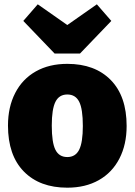

<svg xmlns="http://www.w3.org/2000/svg" viewBox="-20 -850 624 890"><path d="M567 -266Q567 -180 533.5 -115Q500 -50 438 -15Q376 20 292 20Q164 20 90.5 -55Q17 -130 17 -268Q17 -354 50.5 -419Q84 -484 146 -519Q208 -554 292 -554Q420 -554 493.5 -479Q567 -404 567 -266ZM220 -268Q220 -189 237 -155.5Q254 -122 292 -122Q330 -122 347 -156Q364 -190 364 -266Q364 -345 347 -378.5Q330 -412 292 -412Q254 -412 237 -378Q220 -344 220 -268ZM429 -830 496 -753 351 -602H233L88 -753L155 -830L292 -734Z"/></svg>

Font: Fira Sans Black
Style: Regular
Weight: 900
Designer: Carrois Corporate & Edenspiekermann AG
Foundry: Carrois Corporate GbR & Edenspiekermann AG
Version: Version 4.203